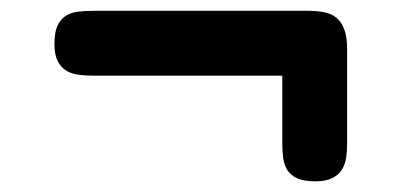

<svg xmlns="http://www.w3.org/2000/svg" viewBox="-20 -558 769 353"><path d="M150.4 -418.9Q136.2 -418.9 123.5 -420.7Q110.8 -422.4 101.3 -428.5Q91.8 -434.6 85.9 -446Q80.1 -457.5 80.1 -477.5Q80.1 -499 85.9 -511.2Q91.8 -523.4 101.6 -529.3Q111.3 -535.2 124 -536.6Q136.7 -538.1 150.4 -538.1H545.9Q563 -538.1 576.4 -535.4Q589.8 -532.7 599.1 -524.9Q608.4 -517.1 613.3 -503.2Q618.2 -489.3 618.2 -466.8V-294.9Q618.2 -281.2 616.5 -268.6Q614.7 -255.9 608.6 -246.1Q602.5 -236.3 590.8 -230.5Q579.1 -224.6 559.6 -224.6Q538.1 -224.6 525.9 -230.5Q513.7 -236.3 507.8 -246.1Q502 -255.9 500.5 -268.6Q499 -281.2 499 -294.9V-418.9H161.1Z"/></svg>

Font: Concert One
Style: Regular
Weight: 400
Version: Version 1.003